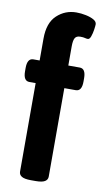

<svg xmlns="http://www.w3.org/2000/svg" viewBox="-87 -800 450 844"><g transform="rotate(10 138.0 -378.5)"><path d="M114 2Q86 2 73.5 -5.5Q61 -13 61 -27V-422H33Q6 -422 6 -465V-480Q6 -523 33 -523H61V-621Q61 -691 97.5 -725Q134 -759 184 -759Q205 -759 226.5 -754.5Q248 -750 262 -742Q276 -734 276 -722Q276 -715 273.5 -698Q271 -681 266 -667Q261 -653 253 -653Q246 -653 239.5 -655Q233 -657 219 -657Q202 -657 195.5 -646Q189 -635 189 -608V-523H240Q267 -523 267 -480V-465Q267 -422 240 -422H189V-27Q189 -13 176.5 -5.5Q164 2 136 2Z"/></g></svg>

Font: Asap Condensed SemiBold
Style: Regular
Weight: 600
Width: 3
Designer: Pablo Cosgaya
Foundry: Omnibus-Type
Version: Version 3.001; ttfautohint (v1.8.4.7-5d5b)